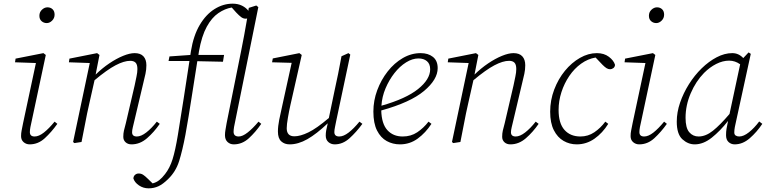

<svg xmlns="http://www.w3.org/2000/svg" viewBox="-20 -775 4181 1048"><path d="M95 -32Q95 -48 98 -62.5Q101 -77 106 -103L176 -431L62 -435L65 -455L217 -485L230 -475L153 -114Q149 -98 146 -81.5Q143 -65 143 -54Q143 -30 169 -30Q192 -30 219.5 -51.5Q247 -73 278 -111L293 -99Q261 -54 224.5 -20.5Q188 13 142 13Q123 13 109 1Q95 -11 95 -32ZM235 -649Q219 -649 207 -659.5Q195 -670 195 -689Q195 -709 209 -722Q223 -735 239 -735Q256 -735 267 -724.5Q278 -714 278 -695Q278 -676 264.5 -662.5Q251 -649 235 -649Z M425 0 386 6 379 0 470 -431 356 -435 359 -455 510 -485 523 -475 502 -368Q538 -403 576.5 -429Q615 -455 651.5 -470Q688 -485 715 -485Q747 -485 763 -467.5Q779 -450 779 -419Q779 -395 774 -372Q769 -349 762 -321L713 -114Q709 -97 705 -80.5Q701 -64 701 -53Q701 -30 727 -30Q750 -30 778.5 -52Q807 -74 836 -111L852 -99Q821 -54 782.5 -20.5Q744 13 698 13Q678 13 665.5 1.5Q653 -10 653 -28Q653 -47 656.5 -62Q660 -77 667 -103L715 -309Q720 -334 725 -357Q730 -380 730 -398Q730 -423 720 -433Q710 -443 691 -443Q657 -443 610.5 -418.5Q564 -394 496 -337L467 -208Q455 -156 445.5 -104.5Q436 -53 425 0Z M1250 -755Q1279 -755 1301 -744Q1323 -733 1336 -716Q1336 -720 1336.5 -724Q1337 -728 1338 -732L1379 -745L1390 -736L1264 -114Q1260 -98 1257.5 -82Q1255 -66 1255 -56Q1255 -30 1283 -30Q1304 -30 1332 -52Q1360 -74 1391 -111L1406 -99Q1375 -54 1338.5 -20.5Q1302 13 1256 13Q1236 13 1222 0Q1208 -13 1208 -37Q1208 -51 1210.5 -65Q1213 -79 1217 -103L1297 -501Q1313 -580 1329 -674Q1326 -673 1321 -673Q1308 -673 1296.5 -681.5Q1285 -690 1269 -707L1245 -734Q1208 -728 1172 -703.5Q1136 -679 1108.5 -629Q1081 -579 1066 -495Q1065 -490 1064.5 -485Q1064 -480 1063 -475H1203L1197 -438L1057 -441Q1041 -342 1025.5 -240.5Q1010 -139 992 -39Q976 46 958 103.5Q940 161 899 201Q870 230 845 241.5Q820 253 791 253Q762 253 738.5 237Q715 221 708 199Q709 186 717.5 179Q726 172 737 172Q751 172 762 179.5Q773 187 784 198L813 226Q833 221 849 208.5Q865 196 881 175Q907 142 922 94Q937 46 951 -39Q968 -141 983 -240Q998 -339 1014 -442H900L905 -467L1019 -475Q1020 -480 1020.5 -485Q1021 -490 1022 -495Q1036 -581 1070 -638.5Q1104 -696 1151 -725.5Q1198 -755 1250 -755Z M1561 13Q1533 13 1515 -3.5Q1497 -20 1497 -57Q1497 -86 1504 -121Q1511 -156 1518 -186L1572 -432L1465 -435L1469 -456L1614 -485L1627 -475L1565 -201Q1558 -170 1551.5 -132.5Q1545 -95 1545 -75Q1545 -31 1587 -31Q1619 -31 1663.5 -52.5Q1708 -74 1775 -131L1805 -275Q1816 -323 1825.5 -371.5Q1835 -420 1844 -468L1882 -485L1892 -477L1815 -114Q1812 -98 1808.5 -81.5Q1805 -65 1805 -54Q1805 -30 1832 -30Q1855 -30 1883 -51.5Q1911 -73 1942 -111L1958 -99Q1925 -54 1888 -20.5Q1851 13 1807 13Q1787 13 1772.5 0.5Q1758 -12 1758 -35Q1758 -49 1760.5 -63Q1763 -77 1769 -102Q1708 -44 1658 -15.5Q1608 13 1561 13Z M2264 -456Q2231 -456 2196.5 -434.5Q2162 -413 2133 -376Q2104 -339 2084.5 -293Q2065 -247 2062 -198Q2196 -236 2262 -289Q2328 -342 2328 -397Q2328 -426 2310.5 -441Q2293 -456 2264 -456ZM2163 13Q2124 13 2091 -5Q2058 -23 2038 -62.5Q2018 -102 2018 -166Q2018 -226 2039 -282.5Q2060 -339 2096 -385Q2132 -431 2178.5 -458Q2225 -485 2276 -485Q2317 -485 2343 -464.5Q2369 -444 2369 -403Q2369 -341 2294.5 -278.5Q2220 -216 2061 -172Q2063 -99 2094.5 -64.5Q2126 -30 2178 -30Q2223 -30 2257.5 -53Q2292 -76 2319 -111L2335 -99Q2303 -50 2260 -18.5Q2217 13 2163 13Z M2493 0 2454 6 2447 0 2538 -431 2424 -435 2427 -455 2578 -485 2591 -475 2570 -368Q2606 -403 2644.5 -429Q2683 -455 2719.5 -470Q2756 -485 2783 -485Q2815 -485 2831 -467.5Q2847 -450 2847 -419Q2847 -395 2842 -372Q2837 -349 2830 -321L2781 -114Q2777 -97 2773 -80.5Q2769 -64 2769 -53Q2769 -30 2795 -30Q2818 -30 2846.5 -52Q2875 -74 2904 -111L2920 -99Q2889 -54 2850.5 -20.5Q2812 13 2766 13Q2746 13 2733.5 1.5Q2721 -10 2721 -28Q2721 -47 2724.5 -62Q2728 -77 2735 -103L2783 -309Q2788 -334 2793 -357Q2798 -380 2798 -398Q2798 -423 2788 -433Q2778 -443 2759 -443Q2725 -443 2678.5 -418.5Q2632 -394 2564 -337L2535 -208Q2523 -156 2513.5 -104.5Q2504 -53 2493 0Z M3128 13Q3089 13 3056 -6Q3023 -25 3003 -64.5Q2983 -104 2983 -165Q2983 -228 3005 -286Q3027 -344 3063.5 -388.5Q3100 -433 3145.5 -459Q3191 -485 3238 -485Q3277 -485 3303.5 -465Q3330 -445 3337 -421Q3336 -409 3327.5 -403Q3319 -397 3310 -397Q3300 -397 3290.5 -403Q3281 -409 3269 -421L3231 -461Q3189 -454 3152 -427.5Q3115 -401 3087.5 -360.5Q3060 -320 3044.5 -272Q3029 -224 3029 -175Q3029 -102 3061 -66Q3093 -30 3148 -30Q3190 -30 3224 -53Q3258 -76 3284 -111L3300 -99Q3269 -49 3225 -18Q3181 13 3128 13Z M3422 -32Q3422 -48 3425 -62.5Q3428 -77 3433 -103L3503 -431L3389 -435L3392 -455L3544 -485L3557 -475L3480 -114Q3476 -98 3473 -81.5Q3470 -65 3470 -54Q3470 -30 3496 -30Q3519 -30 3546.5 -51.5Q3574 -73 3605 -111L3620 -99Q3588 -54 3551.5 -20.5Q3515 13 3469 13Q3450 13 3436 1Q3422 -11 3422 -32ZM3562 -649Q3546 -649 3534 -659.5Q3522 -670 3522 -689Q3522 -709 3536 -722Q3550 -735 3566 -735Q3583 -735 3594 -724.5Q3605 -714 3605 -695Q3605 -676 3591.5 -662.5Q3578 -649 3562 -649Z M3722 -132Q3722 -77 3742 -53.5Q3762 -30 3793 -30Q3832 -30 3871.5 -61.5Q3911 -93 3962 -153L4020 -424Q3992 -444 3960 -444Q3925 -444 3889.5 -426Q3854 -408 3823 -377Q3778 -331 3750 -265.5Q3722 -200 3722 -132ZM3990 13Q3971 13 3957 0.5Q3943 -12 3943 -37Q3943 -56 3945.5 -71.5Q3948 -87 3953 -110L3954 -115Q3911 -60 3865 -23.5Q3819 13 3772 13Q3735 13 3704.5 -15Q3674 -43 3674 -111Q3674 -162 3692 -214.5Q3710 -267 3740.5 -315.5Q3771 -364 3810 -402Q3849 -440 3892 -462.5Q3935 -485 3977 -485Q4012 -485 4037 -458L4066 -489L4078 -481L3998 -114Q3994 -98 3991 -81.5Q3988 -65 3988 -52Q3988 -40 3996 -35Q4004 -30 4015 -30Q4039 -30 4068 -53Q4097 -76 4124 -112L4141 -99Q4111 -54 4072.5 -20.5Q4034 13 3990 13Z"/></svg>

Font: Source Serif Pro Light
Style: Italic
Weight: 300
Italic angle: -12°
Designer: Frank Grießhammer
Foundry: Adobe Systems Incorporated
Version: Version 3.001;hotconv 1.0.111;makeotfexe 2.5.65597